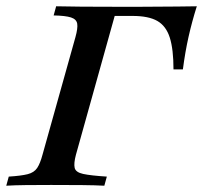

<svg xmlns="http://www.w3.org/2000/svg" viewBox="-36 -591 646 611"><path d="M-16.1 0 -8.1 -29Q31.5 -31.5 52 -36.7Q72.6 -41.9 82.3 -56.5Q91.9 -71 99.2 -98.4L204 -472.6Q212.1 -501.6 209.7 -515.7Q207.3 -529.8 189.9 -535.5Q172.6 -541.1 134.7 -541.9L142.7 -571Q173.4 -570.2 223.4 -569.8Q273.4 -569.4 341.1 -569.4Q375 -569.4 406.9 -569.4Q438.7 -569.4 469 -569.8Q499.2 -570.2 529.4 -570.2Q559.7 -570.2 590.3 -571Q575 -522.6 564.1 -474.2Q553.2 -425.8 546 -370.2H516.1Q516.1 -433.9 504.4 -471Q492.7 -508.1 464.9 -524.2Q437.1 -540.3 385.5 -540.3H329L205.6 -98.4Q198.4 -71 201.6 -56.9Q204.8 -42.7 228.6 -37.5Q252.4 -32.3 304 -29L296 0Q267.7 -1.6 224.6 -2Q181.5 -2.4 126.6 -2.4Q82.3 -2.4 46 -2Q9.7 -1.6 -16.1 0Z"/></svg>

Font: Playfair 5pt SemiExpanded Light SemiBold
Style: Italic
Weight: 600
Italic angle: -15.6°
Version: Version 2.001;gftools[0.9.30]